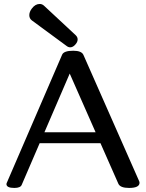

<svg xmlns="http://www.w3.org/2000/svg" viewBox="-20 -928 730 960"><path d="M625.5 11.7Q581.1 11.7 571.8 -9.3L482.4 -211.9H178.2L88.4 -3.4Q82 11.7 51.8 11.7Q12.2 11.7 12.2 -7.8Q12.2 -9.3 13.2 -12.2L290.5 -654.3Q298.8 -674.3 346.2 -674.3Q387.7 -674.3 397 -653.8L676.3 -21Q677.7 -17.6 677.7 -14.6Q677.7 11.7 625.5 11.7ZM458 -266.6 328.6 -560.1 202.1 -266.6ZM331.1 -691.4Q321.8 -691.4 313.5 -697.8L139.6 -825.7Q126.5 -835.4 126.5 -852.1Q126.5 -868.7 139.2 -885.3Q156.2 -908.2 178.7 -908.2Q190.9 -908.2 200.7 -898.9L358.4 -752Q368.2 -742.7 368.2 -731Q368.2 -718.3 357.4 -706.1Q345.2 -691.4 331.1 -691.4Z"/></svg>

Font: Gayathri
Style: Bold
Weight: 700
Designer: Binoy Dominic <binoy.domenic@gmail.com>
Foundry: SMC
Version: Version 1.000